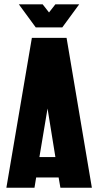

<svg xmlns="http://www.w3.org/2000/svg" viewBox="-20 -877 459 897"><path d="M291 -700.2 409.2 0H262.2L253.9 -47.9H148.9L141.1 0H9.8L128.9 -700.2ZM67.9 -856.9H179.2L209 -818.8L238.8 -856.9H350.1L271 -749H147ZM164.1 -143.1H238.8L202.1 -370.1Z"/></svg>

Font: Quaderni
Style: Regular
Weight: 400
Designer: Romain Laurent, Daphné Lejeune, Alexandre D’Hubert
Foundry: ESAD Valence
Version: Version 1.000;FEAKit 1.0